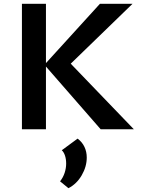

<svg xmlns="http://www.w3.org/2000/svg" viewBox="-20 -678 740 1007"><path d="M682 0H508L221 -329V0H95V-658H221V-347L504 -658H675L351 -344ZM435 148Q435 196 408.5 241.5Q382 287 339 309L295 273Q311 253 319 228.5Q327 204 327 180Q327 157 321 138.5Q315 120 304 110L387 49Q411 67 423 92.5Q435 118 435 148Z"/></svg>

Font: Ysabeau Infant
Style: Bold
Weight: 700
Designer: Christian Thalmann (Catharsis Fonts)
Version: Version 0.003